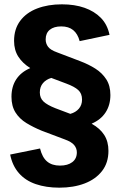

<svg xmlns="http://www.w3.org/2000/svg" viewBox="-20 -742 556 887"><path d="M254 125Q193 125 145 108.5Q97 92 67 57.5Q37 23 27 -28L165 -56Q175 -15 197.5 4Q220 23 257 23Q293 23 314 7Q335 -9 335 -38Q335 -57 322.5 -72Q310 -87 279 -98L173 -138Q134 -154 102 -173.5Q70 -193 51.5 -222.5Q33 -252 33 -295Q33 -342 55 -375.5Q77 -409 119 -427V-428Q84 -450 64.5 -480.5Q45 -511 45 -553Q45 -608 73.5 -646Q102 -684 152 -703Q202 -722 266 -722Q325 -722 370.5 -706Q416 -690 446 -659.5Q476 -629 486 -581L348 -552Q339 -586 318 -603Q297 -620 263 -620Q229 -620 210 -604.5Q191 -589 191 -560Q191 -541 202 -526Q213 -511 244 -500L349 -460Q389 -445 420.5 -425Q452 -405 471 -375.5Q490 -346 490 -303Q490 -257 468 -223Q446 -189 404 -171V-170Q442 -149 461.5 -118.5Q481 -88 481 -45Q481 10 451.5 48Q422 86 371 105.5Q320 125 254 125ZM164 -315Q164 -289 181 -273Q198 -257 236 -242L305 -216Q330 -223 344.5 -240Q359 -257 359 -282Q359 -310 341.5 -326Q324 -342 286 -356L217 -382Q193 -375 178.5 -358Q164 -341 164 -315Z"/></svg>

Font: TikTok Sans 24pt
Style: Bold
Weight: 700
Version: Version 4.000